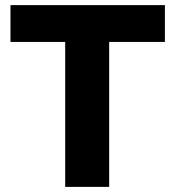

<svg xmlns="http://www.w3.org/2000/svg" viewBox="-20 -731 691 751"><path d="M21 -567H235V0H407V-567H625V-711H21Z"/></svg>

Font: Asimov Pro
Style: Ult
Weight: 900
Designer: Google
Version: Version 2.000980; 2014